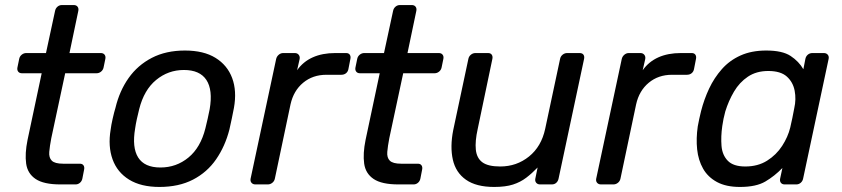

<svg xmlns="http://www.w3.org/2000/svg" viewBox="-20 -730 3332 760"><path d="M219 0Q153 0 121 -21.5Q89 -43 83.5 -82.5Q78 -122 89 -176L145 -440H67Q57 -440 52 -446.5Q47 -453 49 -463L56 -497Q58 -507 66 -513.5Q74 -520 84 -520H162L198 -687Q200 -697 207.5 -703.5Q215 -710 225 -710H272Q282 -710 287 -703.5Q292 -697 290 -687L255 -520H379Q389 -520 394 -513.5Q399 -507 397 -497L390 -463Q388 -453 380 -446.5Q372 -440 362 -440H238L183 -183Q177 -152 175 -129Q173 -106 185 -94Q197 -82 230 -82H296Q306 -82 310.5 -75.5Q315 -69 313 -59L306 -23Q304 -13 296.5 -6.5Q289 0 279 0Z M611 10Q538 10 491 -19Q444 -48 425.5 -99.5Q407 -151 418 -217Q420 -234 426 -260.5Q432 -287 437 -303Q453 -370 489 -421Q525 -472 581 -501Q637 -530 712 -530Q786 -530 833 -501Q880 -472 899 -421Q918 -370 906 -303Q903 -287 897.5 -260.5Q892 -234 888 -217Q871 -151 835.5 -99.5Q800 -48 744 -19Q688 10 611 10ZM615 -67Q678 -67 726 -106.5Q774 -146 793 -222Q797 -237 802 -260Q807 -283 810 -298Q823 -374 797 -413.5Q771 -453 708 -453Q646 -453 598 -413.5Q550 -374 531 -298Q527 -283 522 -260Q517 -237 515 -222Q502 -146 527 -106.5Q552 -67 615 -67Z M991 0Q981 0 975.5 -6.5Q970 -13 972 -23L1073 -496Q1075 -506 1083 -513Q1091 -520 1101 -520H1147Q1157 -520 1162.5 -513Q1168 -506 1166 -496L1156 -452Q1180 -486 1218 -503Q1256 -520 1307 -520H1350Q1360 -520 1364.5 -513.5Q1369 -507 1367 -497L1359 -456Q1357 -446 1349.5 -440Q1342 -434 1331 -434H1272Q1218 -434 1180 -402.5Q1142 -371 1130 -317L1068 -23Q1066 -13 1058 -6.5Q1050 0 1040 0Z M1557 0Q1491 0 1459 -21.5Q1427 -43 1421.5 -82.5Q1416 -122 1427 -176L1483 -440H1405Q1395 -440 1390 -446.5Q1385 -453 1387 -463L1394 -497Q1396 -507 1404 -513.5Q1412 -520 1422 -520H1500L1536 -687Q1538 -697 1545.5 -703.5Q1553 -710 1563 -710H1610Q1620 -710 1625 -703.5Q1630 -697 1628 -687L1593 -520H1717Q1727 -520 1732 -513.5Q1737 -507 1735 -497L1728 -463Q1726 -453 1718 -446.5Q1710 -440 1700 -440H1576L1521 -183Q1515 -152 1513 -129Q1511 -106 1523 -94Q1535 -82 1568 -82H1634Q1644 -82 1648.5 -75.5Q1653 -69 1651 -59L1644 -23Q1642 -13 1634.5 -6.5Q1627 0 1617 0Z M1936 10Q1865 10 1824.5 -18.5Q1784 -47 1772.5 -98Q1761 -149 1774 -215L1834 -497Q1836 -507 1844 -513.5Q1852 -520 1862 -520H1912Q1922 -520 1926.5 -513.5Q1931 -507 1929 -497L1871 -220Q1860 -171 1863.5 -137.5Q1867 -104 1889.5 -87.5Q1912 -71 1960 -71Q2025 -71 2074 -110.5Q2123 -150 2138 -220L2197 -497Q2199 -507 2207 -513.5Q2215 -520 2225 -520H2274Q2285 -520 2289.5 -513.5Q2294 -507 2292 -497L2191 -23Q2189 -13 2182 -6.5Q2175 0 2164 0H2118Q2108 0 2102.5 -6.5Q2097 -13 2099 -23L2108 -67Q2086 -44 2063 -26.5Q2040 -9 2010.5 0.5Q1981 10 1936 10Z M2359 0Q2349 0 2343.5 -6.5Q2338 -13 2340 -23L2441 -496Q2443 -506 2451 -513Q2459 -520 2469 -520H2515Q2525 -520 2530.5 -513Q2536 -506 2534 -496L2524 -452Q2548 -486 2586 -503Q2624 -520 2675 -520H2718Q2728 -520 2732.5 -513.5Q2737 -507 2735 -497L2727 -456Q2725 -446 2717.5 -440Q2710 -434 2699 -434H2640Q2586 -434 2548 -402.5Q2510 -371 2498 -317L2436 -23Q2434 -13 2426 -6.5Q2418 0 2408 0Z M2909 10Q2854 10 2818 -9.5Q2782 -29 2763 -62.5Q2744 -96 2739.5 -139Q2735 -182 2742 -230Q2745 -246 2748 -260Q2751 -274 2755 -290Q2767 -337 2787 -379.5Q2807 -422 2837.5 -456.5Q2868 -491 2911.5 -510.5Q2955 -530 3013 -530Q3077 -530 3109.5 -508.5Q3142 -487 3160 -456L3168 -497Q3170 -507 3177.5 -513.5Q3185 -520 3196 -520H3241Q3251 -520 3256.5 -513.5Q3262 -507 3260 -497L3159 -23Q3157 -13 3149.5 -6.5Q3142 0 3132 0H3086Q3076 0 3071 -6.5Q3066 -13 3068 -23L3077 -65Q3046 -33 3009.5 -11.5Q2973 10 2909 10ZM2930 -71Q2980 -71 3016.5 -94Q3053 -117 3076 -152.5Q3099 -188 3108 -225Q3112 -241 3116.5 -263.5Q3121 -286 3124 -302Q3132 -337 3125.5 -371Q3119 -405 3094.5 -427Q3070 -449 3021 -449Q2974 -449 2940.5 -426.5Q2907 -404 2885.5 -367.5Q2864 -331 2851 -289Q2847 -274 2844 -260Q2841 -246 2839 -231Q2833 -189 2836 -152.5Q2839 -116 2861 -93.5Q2883 -71 2930 -71Z"/></svg>

Font: Rubik
Style: Italic
Weight: 400
Italic angle: -12°
Designer: Hubert and Fischer
Foundry: Hubert and Fischer
Version: Version 2.300;gftools[0.9.30]